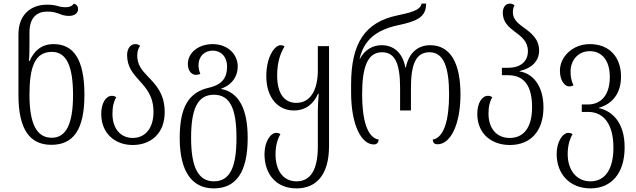

<svg xmlns="http://www.w3.org/2000/svg" viewBox="-20 -791 3520 1062"><path d="M264 10C385 10 447 -72 447 -267C447 -465 385 -547 277 -547C209 -547 169 -510 144 -454H140C143 -486 143 -523 143 -552V-611C143 -697 187 -727 242 -727C269 -727 287 -722 304 -716C323 -708 340 -703 362 -703C390 -703 412 -717 412 -741C412 -758 401 -768 388 -771C380 -758 365 -751 345 -751C329 -751 314 -753 298 -758C282 -763 263 -765 239 -765C152 -765 82 -711 82 -601V-266C82 -72 147 10 264 10ZM266 -29C181 -29 143 -110 143 -266C143 -421 173 -504 267 -504C347 -504 384 -427 384 -265C384 -104 345 -29 266 -29Z M714 11C814 11 891 -52 891 -171C891 -275 839 -325 797 -369C764 -403 739 -434 739 -484C739 -506 746 -526 755 -537C749 -543 741 -547 728 -547C701 -547 683 -521 683 -487C683 -420 717 -383 751 -345C789 -303 829 -259 829 -172C829 -81 783 -28 714 -28C649 -28 602 -77 602 -162C602 -204 610 -230 623 -254C614 -259 607 -261 599 -261C565 -261 540 -220 540 -161C540 -52 617 11 714 11Z M1162 251C1285 251 1350 163 1350 -28C1350 -189 1301 -280 1204 -299V-301C1270 -324 1295 -376 1295 -423C1295 -493 1237 -547 1157 -547C1077 -547 1019 -499 1019 -437C1019 -398 1041 -377 1063 -377C1072 -377 1081 -379 1088 -382C1083 -395 1078 -410 1078 -431C1078 -478 1110 -511 1157 -511C1201 -511 1236 -479 1236 -422C1236 -365 1212 -323 1136 -306C1026 -281 974 -202 974 -28C974 162 1045 251 1162 251ZM1163 212C1074 212 1037 129 1037 -29C1037 -187 1072 -267 1163 -267C1254 -267 1288 -187 1288 -28C1288 128 1255 212 1163 212Z M1620 251C1731 251 1800 174 1800 17V-536H1738V-403C1738 -294 1698 -222 1619 -222C1556 -222 1513 -269 1513 -374C1513 -454 1535 -504 1554 -534C1547 -539 1540 -541 1532 -541C1500 -541 1453 -479 1453 -369C1453 -253 1516 -180 1605 -180C1673 -180 1715 -218 1739 -272H1743C1740 -237 1738 -205 1738 -177V19C1738 148 1698 212 1620 212C1542 212 1504 146 1504 63C1504 15 1515 -22 1531 -49C1524 -54 1517 -56 1508 -56C1476 -56 1443 -7 1443 61C1443 172 1507 251 1620 251Z M2048 8C2063 8 2074 -1 2074 -19C2012 -30 1983 -126 1983 -269C1983 -418 2012 -502 2093 -502C2167 -502 2193 -435 2193 -304V-180H2253V-304C2253 -435 2280 -502 2356 -502C2433 -502 2464 -422 2464 -269C2464 -128 2436 -30 2374 -19C2374 -3 2382 7 2400 7C2473 7 2527 -105 2527 -269C2527 -448 2468 -541 2359 -541C2298 -541 2242 -505 2225 -418H2222C2206 -505 2152 -541 2091 -541C2044 -541 1999 -518 1971 -466H1969C1993 -569 2060 -625 2180 -651C2283 -673 2337 -694 2337 -771H2312C2305 -733 2248 -721 2179 -706C2000 -669 1922 -554 1922 -324V-279C1922 -106 1976 8 2048 8Z M2800 11C2915 11 2986 -66 2986 -197C2986 -317 2927 -385 2854 -396V-398C2926 -415 2962 -457 2962 -511C2962 -578 2914 -612 2872 -642C2842 -664 2817 -687 2817 -722C2817 -738 2819 -750 2826 -761C2820 -767 2812 -771 2800 -771C2774 -771 2761 -747 2761 -721C2761 -669 2793 -642 2827 -616C2864 -589 2900 -562 2900 -508C2900 -451 2859 -416 2790 -416H2756V-375H2790C2879 -375 2923 -317 2923 -198C2923 -87 2878 -28 2799 -28C2730 -28 2682 -77 2682 -163C2682 -205 2690 -231 2703 -254C2694 -259 2687 -261 2679 -261C2645 -261 2620 -220 2620 -161C2620 -52 2698 11 2800 11Z M3246 251C3360 251 3435 170 3435 24C3435 -111 3369 -176 3293 -193V-195C3369 -217 3415 -276 3415 -367C3415 -481 3345 -547 3243 -547C3144 -547 3077 -474 3077 -400C3077 -345 3104 -313 3128 -313C3136 -313 3144 -314 3152 -319C3139 -348 3136 -367 3136 -397C3136 -455 3176 -508 3242 -508C3309 -508 3353 -457 3353 -366C3353 -265 3305 -213 3231 -213H3198V-172H3233C3318 -172 3373 -106 3373 26C3373 145 3327 212 3246 212C3165 212 3120 145 3120 62C3120 15 3131 -22 3147 -49C3140 -54 3133 -56 3124 -56C3092 -56 3059 -7 3059 61C3059 170 3130 251 3246 251Z"/></svg>

Font: Noto Serif Georgian Condensed Light
Style: Regular
Weight: 300
Width: 3
Designer: Monotype Design Team, Akaki Razmadze
Foundry: Google LLC
Version: Version 2.003